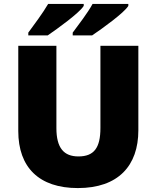

<svg xmlns="http://www.w3.org/2000/svg" viewBox="-20 -947 797 977"><path d="M633 -917V-927H451C427 -882 378 -819 350 -781V-767H449C501 -802 612 -882 633 -917ZM406 -917V-927H225C199 -882 152 -819 124 -781V-767H223C274 -802 385 -882 406 -917ZM684 -284V-714H491V-296C491 -194 458 -151 379 -151C305 -151 267 -194 267 -295V-714H73V-280C73 -95 179 10 376 10C582 10 684 -104 684 -284Z"/></svg>

Font: Noto Sans Bengali Black
Style: Regular
Weight: 900
Designer: Jelle Bosma - Monotype Design Team
Foundry: Monotype Imaging Inc.
Version: Version 2.003